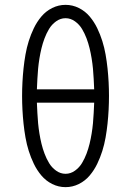

<svg xmlns="http://www.w3.org/2000/svg" viewBox="-20 -763 540 791"><path d="M250 8Q221 8 195 -5Q169 -18 150.5 -40Q132 -62 119.5 -88Q107 -114 98.5 -141Q90 -168 85 -196.5Q80 -225 77 -253.5Q74 -282 72.5 -310.5Q71 -339 71 -368Q71 -396 72.5 -424.5Q74 -453 77 -481.5Q80 -510 85 -538.5Q90 -567 98.5 -594Q107 -621 119.5 -647Q132 -673 150.5 -695Q169 -717 195 -730Q221 -743 250 -743Q279 -743 305 -730Q331 -717 349.5 -695Q368 -673 380.5 -647Q393 -621 401.5 -594Q410 -567 415 -538.5Q420 -510 423 -481.5Q426 -453 427.5 -424.5Q429 -396 429 -368Q429 -339 427.5 -310.5Q426 -282 423 -253.5Q420 -225 415 -196.5Q410 -168 401.5 -141Q393 -114 380.5 -88Q368 -62 349.5 -40Q331 -18 305 -5Q279 8 250 8ZM368 -395Q367 -416 366 -437.5Q365 -459 363 -480Q361 -501 357.5 -522.5Q354 -544 349 -564.5Q344 -585 336.5 -605Q329 -625 318 -643.5Q307 -662 289 -675Q271 -688 250 -688Q229 -688 211 -675Q193 -662 182 -643.5Q171 -625 163.5 -605Q156 -585 151 -564.5Q146 -544 142.5 -522.5Q139 -501 137 -480Q135 -459 134 -437.5Q133 -416 132 -395ZM250 -47Q271 -47 289 -60Q307 -73 318 -91.5Q329 -110 336.5 -130Q344 -150 349 -170.5Q354 -191 357.5 -212.5Q361 -234 363 -255Q365 -276 366 -297.5Q367 -319 368 -340H132Q133 -319 134 -297.5Q135 -276 137 -255Q139 -234 142.5 -212.5Q146 -191 151 -170.5Q156 -150 163.5 -130Q171 -110 182 -91.5Q193 -73 211 -60Q229 -47 250 -47Z"/></svg>

Font: Iosevka Curly Slab Light
Style: Regular
Weight: 300
Monospace: yes
Designer: Belleve Invis
Foundry: Belleve Invis
Version: Version 22.1.2; ttfautohint (v1.8.4)